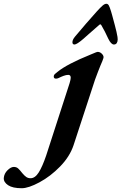

<svg xmlns="http://www.w3.org/2000/svg" viewBox="-245 -708 644 1018"><path d="M-225 236Q-223 212 -205 194.5Q-187 177 -172 177Q-158 177 -149 185Q-140 193 -126 211Q-115 224 -105.5 230.5Q-96 237 -83 237Q-59 237 -39.5 206Q-20 175 0 116L124 -267Q130 -287 130 -296Q130 -311 117 -311Q106 -311 92.5 -306Q79 -301 65 -294Q58 -291 52 -291Q40 -291 40 -302Q40 -308 43 -312Q46 -316 51.5 -320Q57 -324 60 -327Q110 -368 236 -419L265 -431Q271 -433 273 -433Q286 -433 296.5 -421.5Q307 -410 303 -399Q300 -388 287 -359Q283 -348 274 -326Q265 -304 259 -286L145 62Q125 122 74 174.5Q23 227 -35.5 258.5Q-94 290 -130 290Q-178 290 -202 274Q-226 258 -225 236ZM344 -647 350 -626Q354 -611 364 -574Q374 -537 378 -512Q379 -508 379 -499Q379 -487 374 -479.5Q369 -472 359 -472Q344 -472 329 -503Q312 -541 292 -575Q289 -579 287 -579Q284 -579 280 -575L224 -526L197 -502Q162 -472 150 -472Q139 -472 139 -484Q139 -497 152 -513Q213 -586 268 -647Q287 -668 298.5 -678Q310 -688 319 -688Q327 -688 332 -679Q337 -670 344 -647Z"/></svg>

Font: EB Garamond
Style: Bold Italic
Weight: 700
Italic angle: -17.2°
Designer: Georg Duffner and Octavio Pardo
Foundry: Georg Duffner
Version: Version 1.000